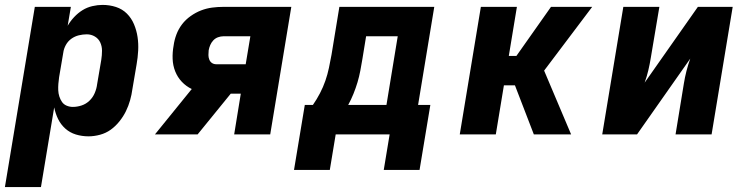

<svg xmlns="http://www.w3.org/2000/svg" viewBox="-35 -548 3055 783"><path d="M-15 215 107 -520H254L241 -443Q252 -462 267.5 -478.5Q283 -495 301.5 -506.5Q320 -518 341.5 -523Q363 -528 383 -528Q412 -528 438 -519.5Q464 -511 482.5 -492.5Q501 -474 511.5 -449Q522 -424 526 -397Q530 -370 528.5 -341.5Q527 -313 522 -285L505 -185Q502 -162 495.5 -139Q489 -116 478.5 -94.5Q468 -73 452 -53Q436 -33 416.5 -19Q397 -5 373 1.5Q349 8 326 8Q299 8 274.5 0.5Q250 -7 231.5 -23.5Q213 -40 202 -62.5Q191 -85 186 -110L132 215ZM262 -112Q280 -112 298 -118Q316 -124 330 -137.5Q344 -151 351.5 -169Q359 -187 361 -204L378 -304Q381 -323 381 -341Q381 -359 374 -374.5Q367 -390 352 -399Q337 -408 319 -408Q303 -408 286.5 -404Q270 -400 256 -390Q242 -380 233.5 -364.5Q225 -349 223 -333L206 -233Q204 -219 203 -206Q202 -193 202.5 -180Q203 -167 207 -154.5Q211 -142 218 -132Q225 -122 237 -117Q249 -112 262 -112Z M597 0 747 -185Q724 -196 706.5 -214.5Q689 -233 679.5 -257Q670 -281 669 -308Q668 -335 673 -362Q676 -385 684.5 -407.5Q693 -430 707.5 -449Q722 -468 742.5 -482.5Q763 -497 785 -505.5Q807 -514 830 -517Q853 -520 876 -520H1153L1067 0H920L947 -166H906L771 0ZM847 -286H967L986 -400H875Q865 -400 854 -396Q843 -392 835 -383.5Q827 -375 822.5 -364.5Q818 -354 816 -343Q815 -333 815 -323.5Q815 -314 818.5 -305Q822 -296 829.5 -291Q837 -286 847 -286Z M1164 145 1208 -120H1241Q1257 -143 1270 -168Q1283 -193 1292 -219Q1301 -245 1306.5 -271.5Q1312 -298 1317 -325L1349 -520H1736L1670 -120H1720L1676 145H1530L1554 0H1334L1310 145ZM1541 -120 1587 -400H1458L1443 -308Q1439 -284 1434.5 -260Q1430 -236 1423 -212.5Q1416 -189 1406.5 -165.5Q1397 -142 1385 -120Z M2142 0 2065 -200H2020L1987 0H1840L1926 -520H2073L2040 -320H2071L2212 -520H2380L2184 -260L2294 0Z M2421 0 2507 -520H2654L2619 -312Q2615 -287 2609 -261.5Q2603 -236 2594 -211L2811 -520H2953L2867 0H2720L2754 -208Q2758 -233 2764.5 -258.5Q2771 -284 2780 -309L2563 0Z"/></svg>

Font: Iosevka Heavy Extended Oblique
Style: Regular
Weight: 900
Width: 7
Italic angle: -9°
Monospace: yes
Designer: Belleve Invis
Foundry: Belleve Invis
Version: Version 32.5.0; ttfautohint (v1.8.4)